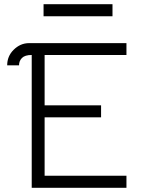

<svg xmlns="http://www.w3.org/2000/svg" viewBox="-20 -888 688 908"><path d="M512 -811H186V-868H512ZM578 -628H191V-390H458V-333H191V-57H578V0H130V-628Q98 -628 84 -614Q70 -600 70 -579H14Q14 -622 44 -652Q76 -684 117 -684H578Z"/></svg>

Font: Bellota
Style: Regular
Weight: 400
Designer: Kemie Guaida
Foundry: Kemie Guaida
Version: Version 1.000;PS 002.000;hotconv 1.0.70;makeotf.lib2.5.58329